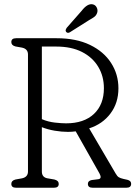

<svg xmlns="http://www.w3.org/2000/svg" viewBox="-20 -879 638 899"><path d="M534.5 -465.5Q534.5 -397 497.2 -347.5Q460 -298 397.5 -278L521.5 -66.5Q528.5 -54 536 -49.2Q543.5 -44.5 559 -41Q580 -37.5 587 -32.5Q594 -27.5 594 -18Q594 0 572 0H413.5Q391.5 0 391.5 -18Q391.5 -32.5 409.5 -36L441 -40Q458.5 -43 446 -66.5L334.5 -264Q317 -261.5 298.5 -261.5Q269 -261.5 236.2 -267Q203.5 -272.5 176 -283.5V-76Q176 -50 200 -44.5L234.5 -38.5Q255 -33.5 255 -18Q255 0 233 0H55Q33 0 33 -18Q33 -33.5 52.5 -38.5L83 -44Q111 -50 111 -76V-624Q111 -650 83 -656L52.5 -661.5Q33 -666.5 33 -682Q33 -700 55 -700H245.5Q336.5 -700 401.2 -668.8Q466 -637.5 500.2 -584.2Q534.5 -531 534.5 -465.5ZM176 -661V-321Q205.5 -308.5 237 -305Q268.5 -301.5 289.5 -301.5Q373 -301.5 419.8 -345.5Q466.5 -389.5 466.5 -466Q466.5 -522 440 -566.2Q413.5 -610.5 363.8 -635.8Q314 -661 243.5 -661ZM362 -828Q390 -864.5 415 -858.5Q427 -855.5 432.8 -844Q438.5 -832.5 435.5 -821Q431.5 -807.5 422.2 -800.5Q413 -793.5 397.5 -785L306.5 -727.5Q296 -722 289.5 -730Q286 -734.5 287.8 -739.5Q289.5 -744.5 293 -749.5Z"/></svg>

Font: Fraunces 144pt S100 Light
Style: Regular
Weight: 300
Version: Version 1.000; ttfautohint (v1.8.3)